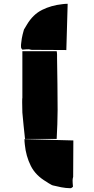

<svg xmlns="http://www.w3.org/2000/svg" viewBox="-20 -874 495 1013"><path d="M130 -614Q123 -614 116 -613.5Q109 -613 98 -612Q97 -613 94 -617Q91 -621 91 -625Q90 -636 92 -648Q94 -660 95 -671Q97 -682 99.5 -692.5Q102 -703 105 -713Q106 -719 110 -724Q113 -729 116 -734Q119 -739 122 -744Q154 -798 202.5 -822Q251 -846 309 -852Q316 -853 323 -853.5Q330 -854 337 -854L330 -610Q284 -610 238.5 -610.5Q193 -611 147 -611Q143 -611 139 -612.5Q135 -614 130 -614ZM284 -294Q284 -257 282.5 -219Q281 -181 279 -141H112Q108 -176 104.5 -211.5Q101 -247 98 -280Q97 -312 97 -335Q97 -358 98 -358V-604H279Q281 -595 281 -585.5Q281 -576 281 -568Q282 -500 283 -431.5Q284 -363 284 -294ZM367 -133Q367 -85 366.5 -36.5Q366 12 366 59Q365 63 364 67.5Q363 72 363 77Q363 84 363.5 92Q364 100 365 111Q364 112 360 115.5Q356 119 351 119Q339 119 327 117.5Q315 116 303 114Q292 112 280.5 109Q269 106 258 104Q252 102 246 98Q241 95 235.5 92Q230 89 225 85Q168 52 142.5 1Q117 -50 111 -111Q110 -119 109.5 -126Q109 -133 109 -140Z"/></svg>

Font: Palette Mosaic
Style: Regular
Weight: 400
Designer: Shibuyafont
Version: Version 1.001